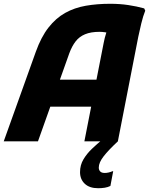

<svg xmlns="http://www.w3.org/2000/svg" viewBox="-35 -748 789 1016"><path d="M-15.3 0 154.5 -474Q182.5 -552.2 221.5 -602.1Q260.5 -652 309.8 -679.6Q359.1 -707.1 419 -717.6Q478.9 -728 548.3 -728Q599 -728 643.6 -721.3Q688.2 -714.7 728 -703.6L733.6 -691.6Q722.2 -663.7 712.5 -623.4Q702.7 -583.2 696.7 -553.2L588.7 0H411.5L513.5 -520.4Q518.6 -547.9 526.6 -572.1Q534.6 -596.3 541.8 -611L548.4 -570.4Q537.3 -575 520.8 -577.3Q504.4 -579.6 491.9 -579.6Q445.5 -579.6 415 -566.7Q384.4 -553.9 365.1 -528.9Q345.8 -504 331.7 -466L165.9 0ZM178.4 -183.6 220.4 -326.4H516.8L489.6 -183.6ZM549.2 236Q535.8 242.7 519 245.4Q502.2 248 484.5 248Q438.5 248 413.5 224.3Q388.5 200.6 388.5 162.7Q388.5 125.3 406.9 94.7Q425.2 64.2 452.3 38.7Q479.3 13.2 505.4 -8.4L588.7 0Q539.5 45.7 513.6 78.9Q487.7 112.1 487.7 138.7Q487.7 151.3 495.2 159.2Q502.6 167.2 519.1 167.2Q538.7 167.2 560.6 158H564Z"/></svg>

Font: Kufam
Style: Italic
Weight: 400
Italic angle: -11°
Designer: Artur Schmal
Foundry: Original Type
Version: Version 1.301; ttfautohint (v1.8.3)